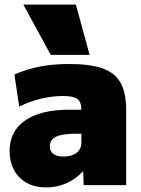

<svg xmlns="http://www.w3.org/2000/svg" viewBox="-20 -810 615 840"><path d="M182 10Q109 10 65.5 -33.5Q22 -77 22 -150Q22 -236 90 -283Q158 -330 282 -330H336Q336 -364 318.5 -377Q301 -390 256 -390Q209 -390 160.5 -378.5Q112 -367 64 -344L43 -484Q98 -508 155.5 -519Q213 -530 283 -530Q375 -530 429.5 -510.5Q484 -491 508 -447Q532 -403 532 -330V0H346L344 -60H342Q313 -27 271 -8.5Q229 10 182 10ZM258 -125Q282 -125 299.5 -132.5Q317 -140 326.5 -153.5Q336 -167 336 -185V-225H312Q253 -225 225.5 -212Q198 -199 198 -170Q198 -148 213.5 -136.5Q229 -125 258 -125ZM202 -570 82 -790H312L372 -570Z"/></svg>

Font: M PLUS 2 Black
Style: Regular
Weight: 900
Designer: Coji Morishita
Foundry: UNDERFOREST DESIGN
Version: Version 1.001